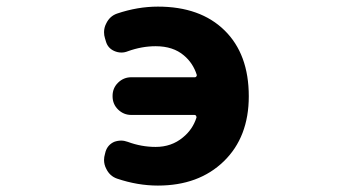

<svg xmlns="http://www.w3.org/2000/svg" viewBox="-20 -580 1040 592"><path d="M466.8 -7.8Q404.3 -7.8 340.8 -29.3Q318.4 -37.1 307.6 -59.6Q300.8 -72.3 300.8 -86.9Q300.8 -95.7 303.7 -105.5L305.7 -113.3Q312.5 -133.8 332 -142.6Q342.8 -146.5 353.5 -146.5Q363.3 -146.5 374 -142.6Q416 -127 460 -127Q508.8 -127 543.9 -156.2Q574.2 -180.7 585.9 -217.8Q585.9 -220.7 584.5 -223.1Q583 -225.6 580.1 -225.6H384.8Q361.3 -225.6 344.2 -242.2Q327.1 -258.8 327.1 -283.2V-284.2Q327.1 -308.6 344.2 -325.2Q361.3 -341.8 384.8 -341.8H581.1Q584 -341.8 585.4 -344.2Q586.9 -346.7 586.9 -348.6Q575.2 -385.7 546.9 -409.2Q513.7 -437.5 460 -437.5Q417 -437.5 374 -421.9Q364.3 -418 354.5 -418Q342.8 -418 332 -422.9Q312.5 -431.6 306.6 -452.1L303.7 -461.9Q300.8 -470.7 300.8 -480.5Q300.8 -495.1 307.6 -507.8Q318.4 -530.3 340.8 -538.1Q404.3 -559.6 466.8 -559.6Q597.7 -559.6 672.4 -486.3Q747.1 -413.1 747.1 -283.2Q747.1 -157.2 669.9 -82.5Q592.8 -7.8 466.8 -7.8Z"/></svg>

Font: Rounded Mgen+ 1m bold
Style: Bold
Weight: 700
Designer: [Source Han Sans]
Ryoko NISHIZUKA  (kana & ideographs); Paul D. Hunt (Latin, Greek & Cyrillic); Wenlong ZHANG  (bopomofo
Version: Version 1.059.20150602